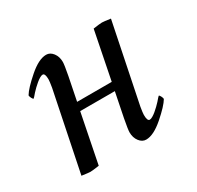

<svg xmlns="http://www.w3.org/2000/svg" viewBox="-102 -543 684 666"><g transform="rotate(-30 239.5 -210.5)"><path d="M119.1 0Q91.8 3.9 84 3.9Q77.1 3.9 49.8 0L114.3 -315.4Q118.2 -338.9 118.2 -346.7Q118.2 -371.1 108.4 -371.1Q103.5 -371.1 96.4 -366.9Q89.4 -362.8 82.3 -356.9Q75.2 -351.1 67.6 -343.8Q60.1 -336.4 54.7 -330.6Q49.3 -324.7 44.9 -319.3L40 -314.5Q37.6 -314.5 33.9 -321.5Q30.3 -328.6 30.3 -333Q43 -354.5 83.3 -389.6Q123.5 -424.8 153.3 -424.8Q168.9 -424.8 180.2 -410.2Q191.4 -395.5 191.4 -374Q191.4 -363.3 183.6 -322.3L165 -229.5H303.7L341.8 -420.9Q369.1 -424.8 377 -424.8Q383.8 -424.8 411.1 -420.9L346.7 -105.5Q342.8 -82 342.8 -74.2Q342.8 -49.8 352.5 -49.8Q357.4 -49.8 364.5 -54Q371.6 -58.1 378.7 -64Q385.7 -69.8 393.3 -77.1Q400.9 -84.5 406.2 -90.3Q411.6 -96.2 416 -101.6L420.9 -106.4Q423.3 -106.4 427 -99.4Q430.7 -92.3 430.7 -87.9Q418 -66.4 377.7 -31.2Q337.4 3.9 307.6 3.9Q292 3.9 280.8 -10.7Q269.5 -25.4 269.5 -46.9Q269.5 -57.6 277.3 -98.6L296.9 -196.3H158.2Z"/></g></svg>

Font: Crimson
Style: Italic
Weight: 400
Italic angle: -11°
Version: Version 0.8